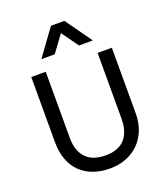

<svg xmlns="http://www.w3.org/2000/svg" viewBox="-169 -1064 1041 1194"><g transform="rotate(-20 352.0 -467.0)"><path d="M618.7 -689.5V-255.9Q618.7 -195.3 599.4 -145.8Q580.1 -96.2 544.9 -61Q509.8 -25.9 460.7 -6.6Q411.6 12.7 352.5 12.7Q293.5 12.7 244.4 -4.6Q195.3 -22 159.9 -55.9Q124.5 -89.8 105 -140.9Q85.4 -191.9 85.4 -259.3V-689.5H181.2V-253.4Q181.2 -199.2 196.5 -164.1Q211.9 -128.9 236.6 -108.9Q261.2 -88.9 292.2 -81.1Q323.2 -73.2 354.5 -73.2Q391.6 -73.2 418.5 -81.8Q445.3 -90.3 464.4 -104.5Q483.4 -118.7 495.1 -137.5Q506.8 -156.2 513.4 -176.5Q520 -196.8 522.2 -217.3Q524.4 -237.8 524.4 -255.9V-689.5ZM431.6 -772.5 352.1 -882.8 271 -772.5H182.6L309.6 -947.3H398.4L523.4 -772.5Z"/></g></svg>

Font: Shanti
Style: Regular
Weight: 400
Designer: vernon adams
Foundry: vernon adams
Version: Version 1.000